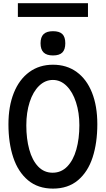

<svg xmlns="http://www.w3.org/2000/svg" viewBox="-20 -1126 640 1160"><path d="M31 -375Q31 -483.5 63.5 -564.8Q96 -646 156.8 -690.5Q217.5 -735 300 -735Q383 -735 443.2 -691.2Q503.5 -647.5 535.8 -566.5Q568 -485.5 568 -376Q568 -262.5 539.5 -175Q511 -87.5 451 -37Q391 13.5 300 13.5Q209.5 13.5 149.2 -37Q89 -87.5 60 -175Q31 -262.5 31 -375ZM459.5 -369.5Q459.5 -445.5 439.2 -508Q419 -570.5 382.5 -606.8Q346 -643 299.5 -643Q253 -643 216.2 -607.5Q179.5 -572 159.2 -509.2Q139 -446.5 139 -368.5Q139 -287.5 156.8 -222.8Q174.5 -158 210.2 -120.2Q246 -82.5 298 -82.5Q350 -82.5 386.5 -120.2Q423 -158 441.2 -223Q459.5 -288 459.5 -369.5ZM225 -864.5Q225 -902 243.5 -919.8Q262 -937.5 300 -937.5Q339 -937.5 356.8 -920Q374.5 -902.5 374.5 -864.5Q374.5 -827 356.8 -809Q339 -791 300 -791Q262 -791 243.5 -809Q225 -827 225 -864.5ZM88 -1106.5H511.5V-1023.5H88Z"/></svg>

Font: JuliaMono Medium
Style: Regular
Weight: 500
Monospace: yes
Designer: cormullion
Foundry: corm
Version: Version 0.054; ttfautohint (v1.8.4)